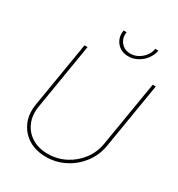

<svg xmlns="http://www.w3.org/2000/svg" viewBox="-216 -1073 1131 1221"><g transform="rotate(30 349.5 -462.5)"><path d="M305.2 9.8Q230 9.8 176 -23.9Q122.1 -57.6 97.2 -116Q72.3 -174.3 84.5 -248L164.1 -727.5H186.5L106.9 -246.1Q95.7 -178.7 117.9 -126Q140.1 -73.2 189 -43Q237.8 -12.7 305.7 -12.7Q375 -12.7 434.3 -43.5Q493.7 -74.2 533.9 -127.4Q574.2 -180.7 585.4 -248L665 -727.5H687.5L607.9 -246.1Q595.7 -172.4 551.8 -114.5Q507.8 -56.6 443.6 -23.4Q379.4 9.8 305.2 9.8ZM438.5 -805.7Q402.8 -805.7 376.7 -823Q350.6 -840.3 338.4 -869.4Q326.2 -898.4 332 -933.6H354.5Q347.2 -889.2 373 -858.2Q398.9 -827.1 442.4 -827.1Q471.7 -827.1 497.8 -841.6Q523.9 -856 542.2 -880.1Q560.5 -904.3 565.4 -933.6H587.9Q582 -898.4 560.1 -869.4Q538.1 -840.3 506.3 -823Q474.6 -805.7 438.5 -805.7Z"/></g></svg>

Font: Inter 20pt Thin
Style: Italic
Weight: 250
Italic angle: -9.3988°
Version: Version 4.001;git-66647c0bb